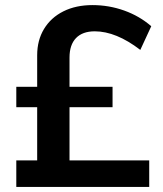

<svg xmlns="http://www.w3.org/2000/svg" viewBox="-20 -734 640 754"><path d="M253 -104H566V0H44V-104H126V-313H44V-393H126V-517Q126 -576 153 -620.5Q180 -665 229 -689.5Q278 -714 343 -714Q408 -714 468 -692.5Q528 -671 574 -631L531 -538Q436 -611 352 -611Q304 -611 278.5 -584.5Q253 -558 253 -508V-393H422V-313H253Z"/></svg>

Font: wassup Sans
Style: Bold
Weight: 700
Version: Version 2.001